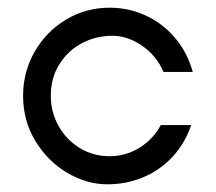

<svg xmlns="http://www.w3.org/2000/svg" viewBox="-20 -469 561 499"><path d="M40 -220Q40 -282 70 -334.5Q100 -387 151.5 -418Q203 -449 265 -449Q314 -449 358 -429Q402 -409 434.5 -371Q467 -333 481 -282H405Q387 -324 349.5 -350Q312 -376 272 -376Q229 -376 192.5 -356.5Q156 -337 134 -301.5Q112 -266 112 -220Q112 -178 132 -142Q152 -106 187 -84.5Q222 -63 265 -63Q307 -63 342.5 -85Q378 -107 398 -144H477Q460 -95 427.5 -60.5Q395 -26 351.5 -8Q308 10 259 10Q205 10 154.5 -20Q104 -50 72 -102.5Q40 -155 40 -220Z"/></svg>

Font: Teachers[wght]
Style: Regular
Weight: 400
Designer: Alfredo Marco Pradil & Chank Diesel
Version: Version 1.000;Glyphs 3.1.2 (3151)